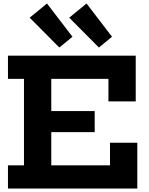

<svg xmlns="http://www.w3.org/2000/svg" viewBox="-20 -1077 852 1097"><path d="M474.5 -1057 620 -867 545 -805.5 375.5 -976ZM248.5 -1057 394 -867 319 -805.5 149.5 -976ZM521 -442.5V-322H199V-442.5ZM608.5 -261.5H764.5V0H25.5V-132.5H117V-626.5H25.5V-759H755.5V-497.5H599.5V-626.5H273V-132.5H608.5Z"/></svg>

Font: Hepta Slab ExtraLight
Style: Bold
Weight: 700
Version: Version 1.102